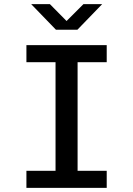

<svg xmlns="http://www.w3.org/2000/svg" viewBox="-20 -903 640 923"><path d="M107 0V-82H247V-604H107V-686H493V-604H353V-82H493V0ZM249 -760 130 -883H220L300 -802L381 -883H471L352 -760Z"/></svg>

Font: Chivo Mono
Style: Regular
Weight: 400
Monospace: yes
Designer: Hector Gatti
Foundry: Omnibus-Type
Version: Version 1.008; ttfautohint (v1.8.4.7-5d5b)